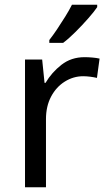

<svg xmlns="http://www.w3.org/2000/svg" viewBox="-20 -786 453 806"><path d="M335 -546Q350 -546 367.5 -544.5Q385 -543 398 -540L387 -459Q374 -462 358.5 -464Q343 -466 329 -466Q288 -466 252 -443.5Q216 -421 194.5 -380.5Q173 -340 173 -286V0H85V-536H157L167 -438H171Q197 -482 238 -514Q279 -546 335 -546ZM388 -756Q376 -738 351 -709.5Q326 -681 297.5 -652.5Q269 -624 245 -606H187V-618Q202 -637 219.5 -663Q237 -689 254 -716.5Q271 -744 282 -766H388Z"/></svg>

Font: Noto Sans Mongolian
Style: Regular
Weight: 400
Designer: Monotype Design Team
Foundry: Monotype Imaging Inc.
Version: Version 3.001; ttfautohint (v1.8.4.7-5d5b)